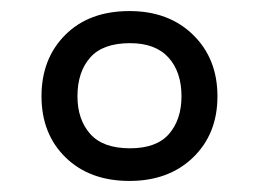

<svg xmlns="http://www.w3.org/2000/svg" viewBox="-20 -837 468 347"><path d="M214 -510Q142 -510 98.5 -552.5Q55 -595 55 -663Q55 -731 98 -774Q141 -817 214 -817Q285 -817 329 -774Q373 -731 373 -663Q373 -595 329 -552.5Q285 -510 214 -510ZM215 -569Q263 -569 285.5 -595Q308 -621 308 -663Q308 -707 284.5 -733Q261 -759 215 -759Q166 -759 143 -733Q120 -707 120 -663Q120 -621 143 -595Q166 -569 215 -569Z"/></svg>

Font: Noto Sans Telugu UI
Style: Regular
Weight: 400
Designer: Jelle Bosma - Monotype Design Team
Foundry: Monotype Imaging Inc.
Version: Version 2.005; ttfautohint (v1.8.4.7-5d5b)